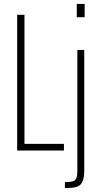

<svg xmlns="http://www.w3.org/2000/svg" viewBox="-20 -763 507 973"><path d="M67 0V-688H104V-34H304V0ZM369 -676V-743H409V-676ZM309 190V160Q338 160 351 155Q364 150 368 137.5Q372 125 372 103V-510H407V98Q407 130 401 149Q395 168 383 176.5Q371 185 352.5 187.5Q334 190 309 190Z"/></svg>

Font: Saira ExtraCondensed Thin
Style: Regular
Weight: 250
Width: 2
Designer: Hector Gatti with collaboration of the Omnibus-Type team
Foundry: Omnibus-Type
Version: Version 1.101